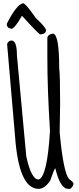

<svg xmlns="http://www.w3.org/2000/svg" viewBox="-20 -1155 495 1202"><path d="M310.5 -944.3Q350.6 -944.3 350.6 -729.5Q356.4 -686.5 356.4 -504.9L353.5 -327.1Q376 -79.1 412.1 -34.2Q440.4 -14.6 440.4 -3.9Q434.6 19.5 418 27.3H406.2Q357.4 27.3 326.2 -101.6Q320.3 -99.6 293 -21.5Q257.8 27.3 221.7 27.3Q97.7 27.3 74.2 -301.8L24.4 -879.9Q34.2 -901.4 51.8 -901.4Q85.9 -901.4 85.9 -809.6L144.5 -175.8Q175.8 -31.2 221.7 -31.2Q275.4 -45.9 293 -335.9Q276.4 -592.8 276.4 -799.8V-914.1Q276.4 -939.5 310.5 -944.3ZM268.6 -967.8Q267.6 -941.4 232.4 -939.5Q222.7 -940.4 119.1 -1054.7L117.2 -1055.7Q70.3 -973.6 50.8 -974.6L47.9 -975.6Q21.5 -981.4 22.5 -1005.9Q83 -1126 124 -1134.8Q140.6 -1133.8 205.1 -1041Q257.8 -993.2 268.6 -967.8Z"/></svg>

Font: Sue Ellen Francisco 
Style: Regular
Weight: 400
Designer: Kimberly Geswein
Foundry: Kimberly Geswein
Version: Version 1.002 2007